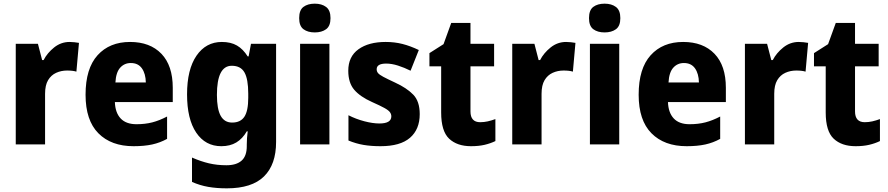

<svg xmlns="http://www.w3.org/2000/svg" viewBox="-20 -788 4849 1048"><path d="M360 -559Q372 -559 386 -557.5Q400 -556 411 -554L397 -397Q378 -403 346 -403Q314 -403 286.5 -390.5Q259 -378 242.5 -350.5Q226 -323 226 -276V0H66V-549H187L210 -460H218Q238 -499 275.5 -529Q313 -559 360 -559Z M690 -559Q799 -559 861 -494.5Q923 -430 923 -309V-231H607Q609 -173 638.5 -141.5Q668 -110 725 -110Q772 -110 811 -120Q850 -130 892 -152V-30Q854 -9 811 0.5Q768 10 709 10Q587 10 517 -60.5Q447 -131 447 -271Q447 -414 512.5 -486.5Q578 -559 690 -559ZM694 -444Q659 -444 636 -418.5Q613 -393 610 -338H776Q775 -386 754.5 -415Q734 -444 694 -444Z M1191 -559Q1240 -559 1273.5 -539.5Q1307 -520 1332 -480H1337L1350 -549H1487V-13Q1487 110 1421 175Q1355 240 1218 240Q1162 240 1116.5 232Q1071 224 1028 205V72Q1076 93 1120.5 103.5Q1165 114 1216 114Q1270 114 1298.5 89Q1327 64 1327 10V1Q1327 -33 1332 -71H1327Q1304 -31 1270 -10.5Q1236 10 1188 10Q1101 10 1051 -64Q1001 -138 1001 -273Q1001 -409 1052.5 -484Q1104 -559 1191 -559ZM1245 -429Q1164 -429 1164 -270Q1164 -193 1184.5 -156Q1205 -119 1247 -119Q1293 -119 1314 -151Q1335 -183 1335 -254V-277Q1335 -356 1314.5 -392.5Q1294 -429 1245 -429Z M1698 -768Q1736 -768 1760 -750Q1784 -732 1784 -689Q1784 -646 1760 -628.5Q1736 -611 1698 -611Q1660 -611 1636.5 -628.5Q1613 -646 1613 -689Q1613 -733 1636.5 -750.5Q1660 -768 1698 -768ZM1778 -549V0H1618V-549Z M2271 -165Q2271 -82 2218 -36Q2165 10 2057 10Q2006 10 1964.5 3Q1923 -4 1882 -21V-159Q1923 -138 1969 -126Q2015 -114 2051 -114Q2116 -114 2116 -153Q2116 -165 2108.5 -175.5Q2101 -186 2078.5 -198.5Q2056 -211 2011 -231Q1946 -260 1913.5 -298Q1881 -336 1881 -402Q1881 -479 1936.5 -519Q1992 -559 2085 -559Q2134 -559 2177 -548Q2220 -537 2266 -515L2221 -402Q2187 -419 2152.5 -430Q2118 -441 2088 -441Q2036 -441 2036 -410Q2036 -398 2043.5 -389Q2051 -380 2072.5 -368.5Q2094 -357 2137 -337Q2200 -308 2235.5 -271.5Q2271 -235 2271 -165Z M2601 -121Q2622 -121 2642 -125.5Q2662 -130 2684 -138V-18Q2657 -5 2625 2.5Q2593 10 2551 10Q2475 10 2431.5 -31Q2388 -72 2388 -174V-426H2324V-498L2401 -547L2443 -663H2548V-549H2677V-426H2548V-180Q2548 -121 2601 -121Z M3070 -559Q3082 -559 3096 -557.5Q3110 -556 3121 -554L3107 -397Q3088 -403 3056 -403Q3024 -403 2996.5 -390.5Q2969 -378 2952.5 -350.5Q2936 -323 2936 -276V0H2776V-549H2897L2920 -460H2928Q2948 -499 2985.5 -529Q3023 -559 3070 -559Z M3280 -768Q3318 -768 3342 -750Q3366 -732 3366 -689Q3366 -646 3342 -628.5Q3318 -611 3280 -611Q3242 -611 3218.5 -628.5Q3195 -646 3195 -689Q3195 -733 3218.5 -750.5Q3242 -768 3280 -768ZM3360 -549V0H3200V-549Z M3709 -559Q3818 -559 3880 -494.5Q3942 -430 3942 -309V-231H3626Q3628 -173 3657.5 -141.5Q3687 -110 3744 -110Q3791 -110 3830 -120Q3869 -130 3911 -152V-30Q3873 -9 3830 0.5Q3787 10 3728 10Q3606 10 3536 -60.5Q3466 -131 3466 -271Q3466 -414 3531.5 -486.5Q3597 -559 3709 -559ZM3713 -444Q3678 -444 3655 -418.5Q3632 -393 3629 -338H3795Q3794 -386 3773.5 -415Q3753 -444 3713 -444Z M4340 -559Q4352 -559 4366 -557.5Q4380 -556 4391 -554L4377 -397Q4358 -403 4326 -403Q4294 -403 4266.5 -390.5Q4239 -378 4222.5 -350.5Q4206 -323 4206 -276V0H4046V-549H4167L4190 -460H4198Q4218 -499 4255.5 -529Q4293 -559 4340 -559Z M4700 -121Q4721 -121 4741 -125.5Q4761 -130 4783 -138V-18Q4756 -5 4724 2.5Q4692 10 4650 10Q4574 10 4530.5 -31Q4487 -72 4487 -174V-426H4423V-498L4500 -547L4542 -663H4647V-549H4776V-426H4647V-180Q4647 -121 4700 -121Z"/></svg>

Font: Noto Sans Devanagari UI SemiCondensed ExtraBold
Style: Regular
Weight: 800
Width: 4
Designer: Jelle Bosma - Monotype Design Team
Foundry: Monotype Imaging Inc.
Version: Version 2.004; ttfautohint (v1.8.4.7-5d5b)